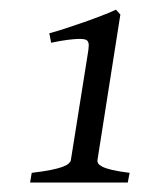

<svg xmlns="http://www.w3.org/2000/svg" viewBox="-20 -682 321 405"><path d="M249.5 -296.9H43.5L46.9 -317.4Q71.3 -320.3 87.2 -323.5Q103 -326.7 112.1 -330.1Q121.1 -333.5 125 -337.2Q128.9 -340.8 129.4 -343.8L165 -567.4Q167 -579.1 167.2 -585.7Q167.5 -592.3 164.1 -596.2Q162.6 -598.1 158.2 -599.1Q153.8 -600.1 145 -599.9Q136.2 -599.6 122.3 -597.9Q108.4 -596.2 87.9 -591.8L84 -611.8Q97.2 -615.2 116.7 -621.6Q136.2 -627.9 156.5 -635Q176.8 -642.1 195.1 -649.2Q213.4 -656.2 224.6 -661.6L233.9 -651.4L185.5 -343.8Q185.1 -340.8 187 -337.4Q189 -334 196 -330.3Q203.1 -326.7 216.8 -323.5Q230.5 -320.3 253.4 -317.4Z"/></svg>

Font: Gentium Plus Afr
Style: Italic
Weight: 400
Italic angle: -8°
Designer: J. Victor Gaultney, Annie Olsen, Iska Routamaa, Becca Hirsbrunner
Foundry: SIL International
Version: Version 5.000